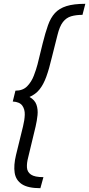

<svg xmlns="http://www.w3.org/2000/svg" viewBox="-20 -794 468 1008"><path d="M192 194Q127 194 95 173Q63 152 57 113Q51 74 64 20L101 -131Q109 -163 110 -191.5Q111 -220 97 -239.5Q83 -259 47 -261L61 -318Q100 -318 122.5 -341Q145 -364 157.5 -396.5Q170 -429 177 -456L204 -566Q218 -622 232 -661.5Q246 -701 268.5 -725.5Q291 -750 329 -762Q367 -774 428 -774L413 -716Q379 -716 353.5 -708.5Q328 -701 310.5 -678.5Q293 -656 282 -611L252 -492Q238 -432 223 -391Q208 -350 187.5 -324.5Q167 -299 135 -285Q163 -269 171.5 -244Q180 -219 177 -189.5Q174 -160 167 -130L128 32Q120 62 121.5 85.5Q123 109 142.5 122.5Q162 136 208 136Z"/></svg>

Font: Ubuntu Sans
Style: Italic
Weight: 400
Italic angle: -13.5°
Designer: Dalton Maag Ltd
Foundry: Dalton Maag Ltd
Version: Version 1.006